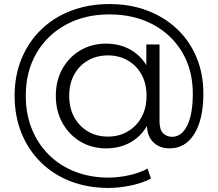

<svg xmlns="http://www.w3.org/2000/svg" viewBox="-20 -726 1073 946"><path d="M515 200Q412 200 327 167Q242 134 180.5 73Q119 12 85.5 -71Q52 -154 52 -254Q52 -354 86 -436.5Q120 -519 182 -579.5Q244 -640 330 -673Q416 -706 519 -706Q621 -706 705.5 -674Q790 -642 852 -583.5Q914 -525 948 -444Q982 -363 982 -265Q982 -138 937.5 -66.5Q893 5 816 5Q767 5 736.5 -24Q706 -53 704 -105Q673 -52 621 -23.5Q569 5 503 5Q432 5 376 -28.5Q320 -62 287.5 -120.5Q255 -179 255 -254Q255 -329 287.5 -387Q320 -445 376 -478Q432 -511 503 -511Q567 -511 618.5 -483.5Q670 -456 701 -405V-507H766V-128Q766 -86 784 -69Q802 -52 828 -52Q875 -52 902.5 -107.5Q930 -163 930 -264Q930 -381 877.5 -469Q825 -557 732.5 -606Q640 -655 519 -655Q397 -655 304 -604Q211 -553 159 -463Q107 -373 107 -254Q107 -165 136.5 -91.5Q166 -18 220 36Q274 90 349 119.5Q424 149 515 149Q560 149 611.5 138.5Q663 128 707 105L724 154Q679 177 622 188.5Q565 200 515 200ZM512 -53Q566 -53 609 -78Q652 -103 677 -148Q702 -193 702 -254Q702 -315 677 -359.5Q652 -404 609 -428.5Q566 -453 512 -453Q456 -453 413 -428Q370 -403 345.5 -358.5Q321 -314 321 -254Q321 -194 345.5 -149Q370 -104 413 -78.5Q456 -53 512 -53Z"/></svg>

Font: Montserrat
Style: Regular
Weight: 400
Designer: Julieta Ulanovsky
Foundry: Julieta Ulanovsky
Version: Version 9.000; ttfautohint (v1.8.4.7-5d5b)